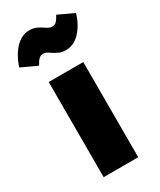

<svg xmlns="http://www.w3.org/2000/svg" viewBox="-258 -866 776 933"><g transform="rotate(-30 130.0 -399.5)"><path d="M227 -534V0H33V-534ZM114 -651Q93 -667 79 -667Q64 -667 54 -657.5Q44 -648 32 -626L-56 -667Q-37 -725 -2.5 -762Q32 -799 76 -799Q98 -799 114 -792Q130 -785 147 -773Q170 -758 182 -758Q197 -758 206.5 -767.5Q216 -777 228 -799L316 -758Q298 -700 263.5 -663Q229 -626 184 -626Q162 -626 147.5 -632.5Q133 -639 114 -651Z"/></g></svg>

Font: Fira Sans Condensed Black
Style: Regular
Weight: 900
Width: 3
Designer: Carrois Corporate & Edenspiekermann AG
Foundry: Carrois Corporate GbR & Edenspiekermann AG
Version: Version 4.203